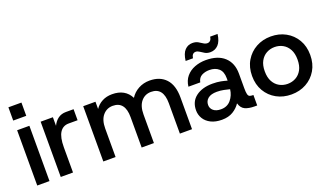

<svg xmlns="http://www.w3.org/2000/svg" viewBox="-69 -1155 2756 1619"><g transform="rotate(-20 1309.0 -345.5)"><path d="M48 -584V-703H165V-584ZM51 0V-496H161V0Z M262 0V-496H372V-419Q390 -457 419.5 -478.5Q449 -500 490 -500H559V-401H479Q427 -401 399.5 -358.5Q372 -316 372 -226V0Z M644 0V-496H754V-431Q778 -467 817 -487.5Q856 -508 906 -508Q1023 -508 1070 -416Q1097 -459 1142.5 -483.5Q1188 -508 1242 -508Q1335 -508 1387.5 -451.5Q1440 -395 1440 -284V0H1331V-273Q1331 -414 1222 -414Q1167 -414 1132.5 -373Q1098 -332 1098 -256V0H988V-273Q988 -414 878 -414Q824 -414 789 -373Q754 -332 754 -256V0Z M1706 12Q1648 12 1607.5 -8.5Q1567 -29 1546.5 -63Q1526 -97 1526 -137Q1526 -216 1583 -259Q1640 -302 1733 -302Q1775 -302 1807.5 -295.5Q1840 -289 1862 -282V-305Q1862 -363 1830.5 -391Q1799 -419 1747 -419Q1708 -419 1678 -403Q1648 -387 1640 -347H1534Q1540 -400 1570 -436Q1600 -472 1646.5 -490Q1693 -508 1747 -508Q1855 -508 1913.5 -454Q1972 -400 1972 -305V-175Q1972 -137 1976.5 -120Q1981 -103 1991.5 -98.5Q2002 -94 2020 -94H2025V0H2001Q1950 0 1917 -15Q1884 -30 1871 -75Q1847 -38 1806 -13Q1765 12 1706 12ZM1728 -74Q1785 -74 1818 -114Q1851 -154 1857 -207Q1835 -213 1805 -219Q1775 -225 1744 -225Q1691 -225 1664 -203Q1637 -181 1637 -145Q1637 -114 1661 -94Q1685 -74 1728 -74ZM1809 -557Q1781 -557 1761 -568.5Q1741 -580 1724.5 -591.5Q1708 -603 1692 -603Q1658 -603 1652 -559H1586Q1594 -624 1622 -653Q1650 -682 1690 -682Q1720 -682 1740 -670.5Q1760 -659 1776.5 -648Q1793 -637 1811 -637Q1826 -637 1837 -648Q1848 -659 1850 -681H1917Q1909 -617 1880 -587Q1851 -557 1809 -557Z M2330 12Q2256 12 2197 -20.5Q2138 -53 2103.5 -111.5Q2069 -170 2069 -248Q2069 -326 2104 -384.5Q2139 -443 2198 -475.5Q2257 -508 2330 -508Q2404 -508 2463 -475.5Q2522 -443 2556.5 -384.5Q2591 -326 2591 -248Q2591 -170 2556.5 -111.5Q2522 -53 2463 -20.5Q2404 12 2330 12ZM2330 -83Q2370 -83 2403.5 -101.5Q2437 -120 2457 -156.5Q2477 -193 2477 -248Q2477 -303 2457 -339.5Q2437 -376 2403.5 -394.5Q2370 -413 2330 -413Q2290 -413 2256.5 -394.5Q2223 -376 2203 -339.5Q2183 -303 2183 -248Q2183 -193 2203 -156.5Q2223 -120 2256.5 -101.5Q2290 -83 2330 -83Z"/></g></svg>

Font: HostGroteskMedium
Style: Regular
Weight: 500
Designer: Doukan Karapınar based on Poppins by Indian Type Foundry, Jonny Pinhorn
Foundry: Element Type
Version: Version 1.001; ttfautohint (v1.8.4.7-5d5b)